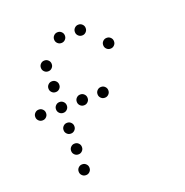

<svg xmlns="http://www.w3.org/2000/svg" viewBox="-119 -785 838 869"><g transform="rotate(-20 300.0 -350.0)"><path d="M249 -676Q239 -676 231.5 -668.5Q224 -661 224 -651V-649Q224 -639 231.5 -631.5Q239 -624 249 -624H251Q261 -624 268.5 -631.5Q276 -639 276 -649V-651Q276 -661 268.5 -668.5Q261 -676 251 -676ZM349 -676Q339 -676 331.5 -668.5Q324 -661 324 -651V-649Q324 -639 331.5 -631.5Q339 -624 349 -624H351Q361 -624 368.5 -631.5Q376 -639 376 -649V-651Q376 -661 368.5 -668.5Q361 -676 351 -676ZM149 -576Q139 -576 131.5 -568.5Q124 -561 124 -551V-549Q124 -539 131.5 -531.5Q139 -524 149 -524H151Q161 -524 168.5 -531.5Q176 -539 176 -549V-551Q176 -561 168.5 -568.5Q161 -576 151 -576ZM449 -576Q439 -576 431.5 -568.5Q424 -561 424 -551V-549Q424 -539 431.5 -531.5Q439 -524 449 -524H451Q461 -524 468.5 -531.5Q476 -539 476 -549V-551Q476 -561 468.5 -568.5Q461 -576 451 -576ZM149 -476Q139 -476 131.5 -468.5Q124 -461 124 -451V-449Q124 -439 131.5 -431.5Q139 -424 149 -424H151Q161 -424 168.5 -431.5Q176 -439 176 -449V-451Q176 -461 168.5 -468.5Q161 -476 151 -476ZM49 -376Q39 -376 31.5 -368.5Q24 -361 24 -351V-349Q24 -339 31.5 -331.5Q39 -324 49 -324H51Q61 -324 68.5 -331.5Q76 -339 76 -349V-351Q76 -361 68.5 -368.5Q61 -376 51 -376ZM149 -376Q139 -376 131.5 -368.5Q124 -361 124 -351V-349Q124 -339 131.5 -331.5Q139 -324 149 -324H151Q161 -324 168.5 -331.5Q176 -339 176 -349V-351Q176 -361 168.5 -368.5Q161 -376 151 -376ZM249 -376Q239 -376 231.5 -368.5Q224 -361 224 -351V-349Q224 -339 231.5 -331.5Q239 -324 249 -324H251Q261 -324 268.5 -331.5Q276 -339 276 -349V-351Q276 -361 268.5 -368.5Q261 -376 251 -376ZM349 -376Q339 -376 331.5 -368.5Q324 -361 324 -351V-349Q324 -339 331.5 -331.5Q339 -324 349 -324H351Q361 -324 368.5 -331.5Q376 -339 376 -349V-351Q376 -361 368.5 -368.5Q361 -376 351 -376ZM149 -276Q139 -276 131.5 -268.5Q124 -261 124 -251V-249Q124 -239 131.5 -231.5Q139 -224 149 -224H151Q161 -224 168.5 -231.5Q176 -239 176 -249V-251Q176 -261 168.5 -268.5Q161 -276 151 -276ZM149 -176Q139 -176 131.5 -168.5Q124 -161 124 -151V-149Q124 -139 131.5 -131.5Q139 -124 149 -124H151Q161 -124 168.5 -131.5Q176 -139 176 -149V-151Q176 -161 168.5 -168.5Q161 -176 151 -176ZM149 -76Q139 -76 131.5 -68.5Q124 -61 124 -51V-49Q124 -39 131.5 -31.5Q139 -24 149 -24H151Q161 -24 168.5 -31.5Q176 -39 176 -49V-51Q176 -61 168.5 -68.5Q161 -76 151 -76Z"/></g></svg>

Font: Doto Rounded
Style: Regular
Weight: 400
Monospace: yes
Version: Version 1.000